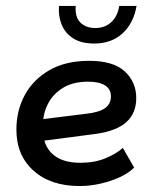

<svg xmlns="http://www.w3.org/2000/svg" viewBox="-20 -613 503 644"><path d="M247 11Q150 11 92.5 -40.5Q35 -92 35 -178Q35 -242 63 -294Q91 -346 145.5 -377.5Q200 -409 279 -409Q360 -409 398.5 -373.5Q437 -338 437 -284Q437 -234 404.5 -204Q372 -174 302 -164L88 -136V-209L266 -231Q312 -236 332 -250Q352 -264 352 -290Q352 -314 332.5 -326.5Q313 -339 275 -339Q225 -339 191.5 -318.5Q158 -298 141 -265Q124 -232 124 -193V-178Q124 -126 156 -96.5Q188 -67 250 -67Q297 -67 333.5 -82Q370 -97 392 -117L430 -51Q411 -32 381.5 -18.5Q352 -5 317 3Q282 11 247 11ZM296 -467Q253 -467 226 -484Q199 -501 187 -530Q175 -559 178 -593H234Q231 -556 249.5 -537.5Q268 -519 300 -519Q331 -519 352.5 -538Q374 -557 380 -593H438Q428 -535 391 -501Q354 -467 296 -467Z"/></svg>

Font: Rokkitt Medium
Style: Italic
Weight: 500
Italic angle: -9°
Designer: Vernon Adams
Foundry: Vernon Adams
Version: Version 3.103